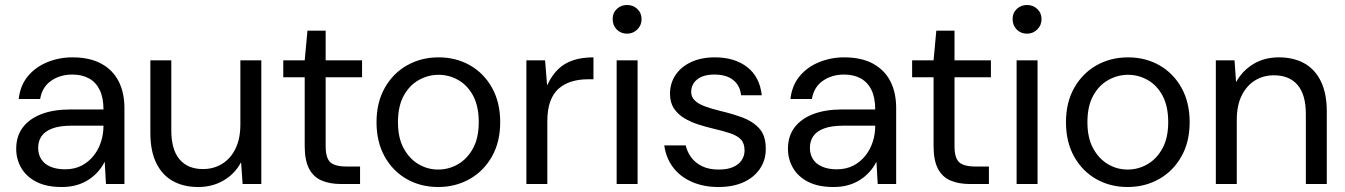

<svg xmlns="http://www.w3.org/2000/svg" viewBox="-20 -738 5393 770"><path d="M228 12Q166 12 125.5 -9Q85 -30 65 -65Q45 -100 45 -141Q45 -192 71.5 -227Q98 -262 146.5 -280.5Q195 -299 261 -299H395Q395 -346 380 -377Q365 -408 337 -423.5Q309 -439 270 -439Q221 -439 185 -414Q149 -389 141 -341H55Q61 -395 91.5 -432Q122 -469 169.5 -488.5Q217 -508 270 -508Q340 -508 386.5 -482.5Q433 -457 456 -411.5Q479 -366 479 -305V0H405L400 -88H399Q388 -66 371.5 -48Q355 -30 334 -16.5Q313 -3 286.5 4.5Q260 12 228 12ZM241 -59Q278 -59 306.5 -73.5Q335 -88 355 -113Q375 -138 385 -169Q395 -200 395 -233V-234H268Q219 -234 189 -222.5Q159 -211 146 -191Q133 -171 133 -145Q133 -119 145.5 -99.5Q158 -80 182.5 -69.5Q207 -59 241 -59Z M775 12Q717 12 674 -11.5Q631 -35 607 -83.5Q583 -132 583 -206V-496H667V-215Q667 -138 700 -99Q733 -60 794 -60Q837 -60 871 -81Q905 -102 924.5 -142Q944 -182 944 -239V-496H1028V0H953L947 -86H946Q922 -41 877 -14.5Q832 12 775 12Z M1348 0Q1303 0 1270 -14Q1237 -28 1219.5 -61.5Q1202 -95 1202 -152V-428H1116V-496H1202L1213 -615H1286V-496H1432V-428H1286V-152Q1286 -104 1305 -87Q1324 -70 1372 -70H1424V0Z M1737 12Q1667 12 1611 -20Q1555 -52 1522.5 -110.5Q1490 -169 1490 -248Q1490 -327 1523 -385.5Q1556 -444 1612.5 -476Q1669 -508 1739 -508Q1809 -508 1865 -476Q1921 -444 1953.5 -385.5Q1986 -327 1986 -248Q1986 -169 1953 -110.5Q1920 -52 1863.5 -20Q1807 12 1737 12ZM1737 -58Q1780 -58 1817 -79.5Q1854 -101 1877 -143Q1900 -185 1900 -248Q1900 -312 1877.5 -354Q1855 -396 1818 -417Q1781 -438 1739 -438Q1697 -438 1659.5 -417Q1622 -396 1599 -354Q1576 -312 1576 -248Q1576 -185 1599 -143Q1622 -101 1658.5 -79.5Q1695 -58 1737 -58Z M2091 0V-496H2166L2174 -397H2175Q2193 -436 2218.5 -460.5Q2244 -485 2279 -496.5Q2314 -508 2360 -508V-420H2337Q2302 -420 2272.5 -411Q2243 -402 2221 -383Q2199 -364 2187 -331.5Q2175 -299 2175 -252V0Z M2453 0V-496H2537V0ZM2495 -603Q2470 -603 2453.5 -619.5Q2437 -636 2437 -662Q2437 -686 2453.5 -702Q2470 -718 2495 -718Q2519 -718 2536 -702Q2553 -686 2553 -661Q2553 -637 2536 -620Q2519 -603 2495 -603Z M2861 12Q2802 12 2755 -8.5Q2708 -29 2679.5 -66.5Q2651 -104 2644 -155H2730Q2736 -129 2752 -107Q2768 -85 2795.5 -71.5Q2823 -58 2862 -58Q2898 -58 2921 -68.5Q2944 -79 2955 -96.5Q2966 -114 2966 -134Q2966 -163 2951.5 -178.5Q2937 -194 2908.5 -203.5Q2880 -213 2841 -222Q2811 -229 2780 -239Q2749 -249 2723.5 -264.5Q2698 -280 2682.5 -303.5Q2667 -327 2667 -362Q2667 -404 2689 -437Q2711 -470 2751.5 -489Q2792 -508 2847 -508Q2926 -508 2976.5 -469Q3027 -430 3035 -356H2952Q2948 -395 2920.5 -417Q2893 -439 2846 -439Q2800 -439 2776 -419.5Q2752 -400 2752 -369Q2752 -350 2765.5 -336Q2779 -322 2805.5 -312Q2832 -302 2869 -293Q2916 -282 2957 -267Q2998 -252 3024.5 -223.5Q3051 -195 3051 -143Q3052 -98 3028.5 -62.5Q3005 -27 2962.5 -7.5Q2920 12 2861 12Z M3323 12Q3261 12 3220.5 -9Q3180 -30 3160 -65Q3140 -100 3140 -141Q3140 -192 3166.5 -227Q3193 -262 3241.5 -280.5Q3290 -299 3356 -299H3490Q3490 -346 3475 -377Q3460 -408 3432 -423.5Q3404 -439 3365 -439Q3316 -439 3280 -414Q3244 -389 3236 -341H3150Q3156 -395 3186.5 -432Q3217 -469 3264.5 -488.5Q3312 -508 3365 -508Q3435 -508 3481.5 -482.5Q3528 -457 3551 -411.5Q3574 -366 3574 -305V0H3500L3495 -88H3494Q3483 -66 3466.5 -48Q3450 -30 3429 -16.5Q3408 -3 3381.5 4.5Q3355 12 3323 12ZM3336 -59Q3373 -59 3401.5 -73.5Q3430 -88 3450 -113Q3470 -138 3480 -169Q3490 -200 3490 -233V-234H3363Q3314 -234 3284 -222.5Q3254 -211 3241 -191Q3228 -171 3228 -145Q3228 -119 3240.5 -99.5Q3253 -80 3277.5 -69.5Q3302 -59 3336 -59Z M3870 0Q3825 0 3792 -14Q3759 -28 3741.5 -61.5Q3724 -95 3724 -152V-428H3638V-496H3724L3735 -615H3808V-496H3954V-428H3808V-152Q3808 -104 3827 -87Q3846 -70 3894 -70H3946V0Z M4057 0V-496H4141V0ZM4099 -603Q4074 -603 4057.5 -619.5Q4041 -636 4041 -662Q4041 -686 4057.5 -702Q4074 -718 4099 -718Q4123 -718 4140 -702Q4157 -686 4157 -661Q4157 -637 4140 -620Q4123 -603 4099 -603Z M4502 12Q4432 12 4376 -20Q4320 -52 4287.5 -110.5Q4255 -169 4255 -248Q4255 -327 4288 -385.5Q4321 -444 4377.5 -476Q4434 -508 4504 -508Q4574 -508 4630 -476Q4686 -444 4718.5 -385.5Q4751 -327 4751 -248Q4751 -169 4718 -110.5Q4685 -52 4628.5 -20Q4572 12 4502 12ZM4502 -58Q4545 -58 4582 -79.5Q4619 -101 4642 -143Q4665 -185 4665 -248Q4665 -312 4642.5 -354Q4620 -396 4583 -417Q4546 -438 4504 -438Q4462 -438 4424.5 -417Q4387 -396 4364 -354Q4341 -312 4341 -248Q4341 -185 4364 -143Q4387 -101 4423.5 -79.5Q4460 -58 4502 -58Z M4856 0V-496H4931L4937 -410H4938Q4963 -455 5007 -481.5Q5051 -508 5109 -508Q5167 -508 5210 -484.5Q5253 -461 5277 -412.5Q5301 -364 5301 -290V0H5217V-281Q5217 -358 5184 -397Q5151 -436 5089 -436Q5046 -436 5012.5 -415Q4979 -394 4959.5 -354.5Q4940 -315 4940 -257V0Z"/></svg>

Font: DM Sans 28pt
Style: Regular
Weight: 400
Version: Version 4.004;gftools[0.9.30]